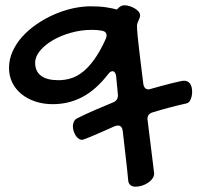

<svg xmlns="http://www.w3.org/2000/svg" viewBox="-20 -414 748 728"><path d="M445.3 82Q442.4 62 427.2 62Q421.9 62 414.1 64.9Q398.9 71.8 378.9 80.6Q358.9 89.4 340.3 97.4Q321.8 105.5 307.9 110.8Q293.9 116.2 291.5 116.2Q284.2 116.2 277.8 111.6Q271.5 106.9 266.8 99.6Q262.2 92.3 259.3 83Q256.3 73.7 256.3 64.9Q256.3 55.2 260.3 46.9Q264.2 38.6 273.4 34.2Q306.6 17.6 340.6 2.9Q374.5 -11.7 409.2 -25.9Q427.2 -33.2 427.2 -53.2L420.4 -125Q417.5 -144 406.2 -144Q398.4 -144 389.2 -131.8Q343.8 -73.2 292.2 -46.1Q240.7 -19 180.2 -19Q144 -19 113.5 -29.3Q83 -39.6 61 -57.6Q39.1 -75.7 26.6 -100.8Q14.2 -126 14.2 -155.8Q14.2 -189 27.8 -219.2Q41.5 -249.5 64.9 -275.4Q88.4 -301.3 119.4 -322.5Q150.4 -343.8 184.8 -358.9Q219.2 -374 255.1 -382.1Q291 -390.1 324.2 -390.1Q359.4 -390.1 383.5 -386.2Q407.7 -382.3 423.3 -377.9Q430.2 -386.2 437.3 -390.1Q444.3 -394 451.2 -394Q460.4 -394 470.9 -390.9Q481.4 -387.7 490.5 -382.3Q499.5 -377 505.4 -370.1Q511.2 -363.3 511.2 -356Q511.2 -350.6 509.3 -345.7Q507.3 -340.8 505.1 -336.2Q502.9 -331.5 501.2 -326.2Q499.5 -320.8 499.5 -314.9Q499.5 -303.2 501.7 -279.3Q503.9 -255.4 507.6 -224.9Q511.2 -194.3 515.4 -160.6Q519.5 -127 523.4 -96.2Q526.4 -75.2 543.5 -75.2Q544.9 -75.2 547.4 -75.7Q549.8 -76.2 552.2 -77.1Q571.3 -82.5 591.8 -88.1Q612.3 -93.8 630.1 -98.1Q647.9 -102.5 660.6 -105.2Q673.3 -107.9 677.2 -107.9Q692.9 -107.9 700.7 -96.7Q708.5 -85.4 708.5 -65.9Q708.5 -50.8 703.1 -37.6Q697.8 -24.4 687.5 -22Q653.8 -14.6 622.1 -6.1Q590.3 2.4 558.1 12.2Q539.1 18.1 539.1 37.1L564.5 243.2Q564.5 253.9 557.9 263.2Q551.3 272.5 541 279.3Q530.8 286.1 518.1 290Q505.4 293.9 493.2 293.9Q481.9 293.9 474.6 287.8Q467.3 281.7 466.3 272Q461.9 224.6 456.3 177.7Q450.7 130.9 445.3 82ZM201.2 -109.9Q225.6 -109.9 248.8 -116.9Q272 -124 294.2 -141.6Q316.4 -159.2 337.9 -189.2Q359.4 -219.2 380.4 -265.1Q381.8 -269 383.1 -272.5Q384.3 -275.9 384.3 -278.8Q384.3 -294.9 365.2 -297.9Q349.1 -300.8 328.1 -300.8Q288.1 -300.8 249.5 -290Q210.9 -279.3 180.7 -261.7Q150.4 -244.1 131.8 -221.7Q113.3 -199.2 113.3 -175.8Q113.3 -143.6 135.7 -126.7Q158.2 -109.9 201.2 -109.9Z"/></svg>

Font: Gochi Hand Cyrillic
Style: Regular
Weight: 400
Designer: Juan Pablo del Peral; Denis Ignatov
Foundry: Juan Pablo del Peral; Denis Ignatov
Version: Version 1.00 June 29, 2018, initial release